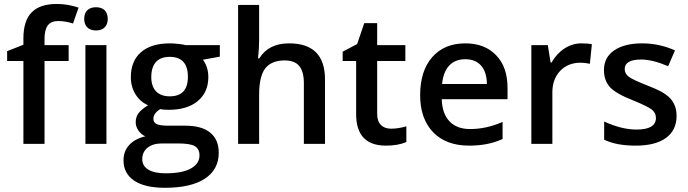

<svg xmlns="http://www.w3.org/2000/svg" viewBox="-20 -708 3388 945"><path d="M317.9 -485.8V-407.7H199.2V0H95.2V-407.7H15.1V-456.1L95.2 -487.8V-519.5Q95.2 -605.5 135.7 -647Q176.3 -688.5 259.3 -688.5Q314.5 -688.5 366.7 -670.4L339.4 -592.3Q301.3 -604.5 266.1 -604.5Q231.4 -604.5 215.3 -583Q199.2 -561.5 199.2 -517.6V-485.8Z M452.6 -558.1Q424.8 -558.1 409.7 -573.2Q394.5 -588.4 394.5 -614.7Q394.5 -642.6 409.7 -657.5Q424.8 -672.4 452.6 -672.4Q480 -672.4 495.1 -657.5Q510.3 -642.6 510.3 -614.7Q510.3 -588.4 495.1 -573.2Q480 -558.1 452.6 -558.1ZM503.9 -485.8V0H400.4V-485.8Z M815.4 -428.2Q770.5 -428.2 747.6 -402.8Q724.6 -377.4 724.6 -328.6Q724.6 -283.2 748 -258.5Q771.5 -233.9 815.4 -233.9Q904.8 -233.9 904.8 -329.6Q904.8 -428.2 815.4 -428.2ZM893.6 -485.8H1062V-429.2L979 -414.1Q1005.4 -377.4 1005.4 -328.6Q1005.4 -253.9 953.1 -210.4Q901.4 -167.5 810.5 -167.5Q785.6 -167.5 768.6 -170.9Q734.9 -150.4 734.9 -122.6Q734.9 -105.5 751.2 -97.4Q767.6 -89.4 808.1 -89.4H892.6Q972.7 -89.4 1014.6 -55.2Q1056.6 -21 1056.6 43.9Q1056.6 126.5 988.3 171.4Q919.9 216.3 791.5 216.3Q692.9 216.3 640.4 181.2Q587.9 146 587.9 81.1Q587.9 36.1 616 5.6Q644 -24.9 695.3 -37.1Q674.8 -45.9 661.4 -65.4Q647.9 -85 647.9 -106.4Q647.9 -132.8 662.4 -151.6Q676.8 -170.4 709 -189.9Q670.4 -206.5 647.2 -243.4Q624 -280.3 624 -328.6Q624 -407.7 674.1 -451.2Q724.1 -494.6 816.4 -494.6Q836.4 -494.6 859.4 -491.7Q882.8 -489.3 893.6 -485.8ZM776.9 -2Q732.4 -2 706.3 19Q680.2 40 680.2 75.7Q680.2 108.9 710.2 127Q740.2 145 794.9 145Q877 145 919.4 121.3Q961.9 97.7 961.9 56.6Q961.9 25.4 939 11.2Q916.5 -2 855 -2Z M1579.6 -316.9V0H1475.6V-298.8Q1475.6 -355.5 1452.9 -383.1Q1430.2 -410.6 1381.3 -410.6Q1316.4 -410.6 1285.6 -371.6Q1255.4 -332.5 1255.4 -241.2V0H1151.9V-683.6H1255.4V-510.3Q1255.4 -470.7 1250 -420.9H1256.3Q1301.8 -494.6 1402.8 -494.6Q1579.6 -494.6 1579.6 -316.9Z M1836.4 -147.5Q1836.4 -111.3 1854.7 -93Q1873 -74.7 1904.3 -74.7Q1941.9 -74.7 1980 -86.4V-8.8Q1938.5 8.8 1879.9 8.8Q1732.9 8.8 1732.9 -146V-407.7H1666.5V-453.6L1737.8 -491.2L1772.9 -594.2H1836.4V-485.8H1975.1V-407.7H1836.4Z M2453.6 -23.9Q2383.3 8.8 2289.1 8.8Q2175.8 8.8 2111.8 -57.1Q2047.9 -124 2047.9 -239.3Q2047.9 -358.4 2106.9 -426.3Q2166.5 -494.6 2270 -494.6Q2366.2 -494.6 2421.9 -436Q2478 -378.4 2478 -275.4V-219.7H2154.3Q2156.2 -148.9 2192.4 -110.8Q2228.5 -72.8 2293.9 -72.8Q2373.5 -72.8 2453.6 -107.9ZM2376.5 -294.4Q2375.5 -354 2347.7 -385.3Q2319.8 -416.5 2270 -416.5Q2220.2 -416.5 2190.9 -385.3Q2161.6 -354 2155.8 -294.4Z M2694.8 -400.4Q2719.7 -444.3 2758.5 -469.5Q2797.4 -494.6 2841.8 -494.6Q2873 -494.6 2893.1 -490.2L2883.3 -394Q2860.4 -399.4 2837.4 -399.4Q2775.9 -399.4 2736.8 -358.9Q2698.7 -318.4 2698.7 -253.9V0H2595.2V-485.8H2676.3L2689.9 -400.4Z M3256.3 -243.2Q3310.1 -206.1 3310.1 -138.2Q3310.1 -67.4 3258.1 -29.3Q3206.1 8.8 3109.4 8.8Q3013.2 8.8 2953.6 -20.5V-109.9Q3039.6 -70.3 3113.3 -70.3Q3208.5 -70.3 3208.5 -127.9Q3208 -154.3 3186 -170.2Q3164.1 -186 3096.2 -213.9Q3012.2 -246.6 2982.4 -278.8Q2952.6 -311.5 2952.6 -363.3Q2952.6 -425.8 3002.9 -460Q3053.7 -494.6 3140.1 -494.6Q3224.6 -494.6 3302.2 -460L3268.6 -382.3Q3190.9 -415 3136.2 -415Q3054.7 -415 3054.7 -368.2Q3054.7 -344.7 3075.7 -329.6Q3097.2 -314 3168.9 -286.1Q3230.5 -262.2 3256.3 -243.2Z"/></svg>

Font: Khula Semibold
Style: Regular
Weight: 600
Designer: Erin McLaughlin, Steve Matteson
Version: Version 1.000;PS 1.0;hotconv 1.0.72;makeotf.lib2.5.5900